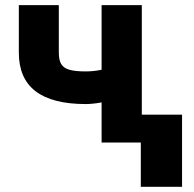

<svg xmlns="http://www.w3.org/2000/svg" viewBox="-20 -550 748 741"><path d="M527.3 -107.4H682.6V170.9H523.4V0H372.1V-154.8Q337.4 -148.4 310.5 -148.4Q52.7 -148.4 52.7 -346.7V-530.3H207V-346.7Q207 -318.4 216.1 -303Q225.1 -287.6 247.1 -281Q269 -274.4 310.5 -274.4Q341.8 -274.4 372.1 -280.8V-530.3H527.3Z"/></svg>

Font: Pretendard GOV ExtraBold
Style: Regular
Weight: 800
Designer: Base glyphs from Inter by Rasmus Andersson; Hangeul glyphs from Noto Sans CJK(Source Han Sans) by Jang Soo-young and Kan
Foundry: Kil Hyung-jin
Version: Version 1.309